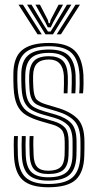

<svg xmlns="http://www.w3.org/2000/svg" viewBox="-20 -791 416 819"><path d="M185.5 -48.8Q146 -48.8 127 -67.2Q108 -85.8 106.5 -131.2Q105.8 -152 105.5 -171.4Q105.2 -190.8 106.5 -210.5H123Q121.8 -190.8 122.1 -172.6Q122.5 -154.5 123.2 -131.8Q124.2 -94.5 138.9 -78.6Q153.5 -62.8 185.5 -62.8Q221.2 -62.8 237.6 -77.5Q254 -92.2 255.5 -127.8Q256.2 -147.8 256.1 -158.1Q256 -168.5 256 -187Q255.8 -222 243.5 -236.8Q231.2 -251.5 205 -259.2L155.5 -273.5Q116.5 -284.8 91.2 -300.1Q66 -315.5 53.1 -343Q40.2 -370.5 38 -418Q37.2 -436.5 37.1 -447.2Q37 -458 37 -471.2Q36.5 -546 73.9 -576.9Q111.2 -607.8 189 -607.8Q263.5 -607.8 297.4 -576.1Q331.2 -544.5 335.8 -472Q336.5 -460.2 336.4 -436.6Q336.2 -413 334.2 -392.8H317.8Q319.8 -413.8 319.8 -437Q319.8 -460.2 319.2 -471.5Q315.5 -536 285.5 -564.9Q255.5 -593.8 189 -593.8Q117.2 -593.8 85.4 -564.5Q53.5 -535.2 54 -470Q53.8 -458.2 53.9 -446.5Q54 -434.8 55 -418.2Q57.5 -373.2 69.5 -348.6Q81.5 -324 104 -311Q126.5 -298 160.2 -288L209.2 -273.8Q242.2 -264 257.5 -245.9Q272.8 -227.8 272.8 -187Q272.8 -166.8 272.9 -157Q273 -147.2 272.2 -127Q271 -86.2 251.5 -67.5Q232 -48.8 185.5 -48.8ZM185.5 -20.5Q128.5 -20.5 101.8 -45.4Q75 -70.2 73 -130Q72.2 -149.8 72.1 -171Q72 -192.2 73 -210.5H89.8Q88.8 -192.2 88.9 -171.4Q89 -150.5 89.8 -130.8Q91.5 -78 114.5 -56.4Q137.5 -34.8 185.5 -34.8Q238.8 -34.8 263.2 -55.8Q287.8 -76.8 289.2 -127.2Q289.8 -143.8 289.6 -156.9Q289.5 -170 289.5 -187Q289.5 -236.2 269.8 -256.8Q250 -277.2 213.2 -288L164.8 -301.8Q135.2 -310.2 115.4 -321.6Q95.5 -333 84.6 -355.1Q73.8 -377.2 71.8 -418Q71 -433 70.9 -445.5Q70.8 -458 70.8 -469.8Q70.2 -528.5 98.9 -554.1Q127.5 -579.8 189 -579.8Q247.8 -579.8 273.6 -553.1Q299.5 -526.5 302.5 -470.8Q303.2 -458 303 -434.9Q302.8 -411.8 301.2 -392.8H284.8Q285.8 -411.5 286.1 -435.9Q286.5 -460.2 286 -468.5Q283.5 -520.8 260.1 -543.1Q236.8 -565.5 189 -565.5Q135.8 -565.5 112.2 -542.8Q88.8 -520 87.8 -470.2Q87.2 -453.8 87.6 -443.4Q88 -433 88.8 -418.5Q90.2 -382 99.2 -362.6Q108.2 -343.2 125.6 -333.5Q143 -323.8 169.2 -316L217.2 -302.2Q262.2 -289 284.4 -264.9Q306.5 -240.8 306.5 -187Q306.5 -172.8 306.6 -159Q306.8 -145.2 306 -127Q304.2 -70.5 276.8 -45.5Q249.2 -20.5 185.5 -20.5ZM185.5 7.8Q110.8 7.8 76.5 -23.5Q42.2 -54.8 39.5 -128.8Q38.8 -149.8 38.6 -170.4Q38.5 -191 39.8 -210.5H56.5Q55.2 -192.5 55.4 -171Q55.5 -149.5 56.2 -129.2Q58.8 -62.2 89.4 -34.2Q120 -6.2 185.5 -6.2Q258.2 -6.2 289.6 -34.6Q321 -63 322.8 -126.5Q323.5 -147 323.4 -156.9Q323.2 -166.8 323.2 -187Q323.2 -247.5 297.4 -274.8Q271.5 -302 221.5 -316.5L174 -330.5Q151.8 -337 137 -345.1Q122.2 -353.2 114.5 -369.9Q106.8 -386.5 105.5 -418.5Q104.8 -434.5 104.4 -444.6Q104 -454.8 104.5 -469.2Q105.8 -510.8 124.9 -531Q144 -551.2 189 -551.2Q228 -551.2 247.6 -532.1Q267.2 -513 269.2 -468Q269.8 -458.5 269.5 -436.9Q269.2 -415.2 268 -392.8H251.8Q252.8 -414 252.9 -436.5Q253 -459 252.5 -467.5Q248.5 -537.2 189 -537.2Q155.8 -537.2 139 -521.4Q122.2 -505.5 121.2 -469.2Q120.8 -454 121.1 -443.8Q121.5 -433.5 122.2 -418.8Q124.2 -378 137 -365.8Q149.8 -353.5 178.8 -345L225.5 -331Q280.5 -314.8 310.4 -284.8Q340.2 -254.8 340.2 -187Q340.2 -166.5 340.2 -156.5Q340.2 -146.5 339.5 -126.2Q337.8 -56.5 303.2 -24.4Q268.8 7.8 185.5 7.8ZM59 -771H77.8L158.2 -644.5H140.2ZM95.5 -771H114.5L167.5 -682.8L184.5 -656.5H195.8L212.5 -682.8L265.5 -771H284.5L206 -644.5H174ZM131.2 -771H150.5L184 -706L187.5 -692H192.8L196 -706L230 -771H249L207 -696.2L196.5 -674.5H183.8L173.2 -696.2ZM302.2 -771H321L239.8 -644.5H221.8Z"/></svg>

Font: Big Shoulders Inline Text Medium
Style: Regular
Weight: 500
Designer: Patric King
Foundry: XO Type Co
Version: Version 1.000